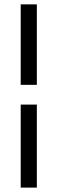

<svg xmlns="http://www.w3.org/2000/svg" viewBox="-20 -731 269 883"><path d="M149.4 -710.9V-340.8H75.2V-710.9ZM149.4 131.8H75.2V-250H149.4Z"/></svg>

Font: Vazirmatn FD Light
Style: Regular
Weight: 300
Designer: Saber Rastikerdar
Foundry: Saber Rastikerdar
Version: Version 33.003